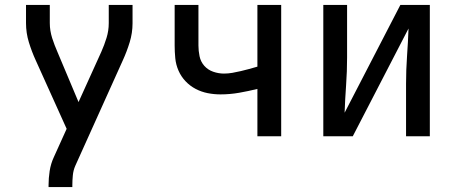

<svg xmlns="http://www.w3.org/2000/svg" viewBox="-20 -550 1840 775"><path d="M176 205V198Q176 169 180.5 140Q185 111 197 85L249 -30L124 -307Q108 -342 96.5 -379.5Q85 -417 85 -457V-530H181V-457Q181 -441 183.5 -426Q186 -411 190.5 -396.5Q195 -382 200.5 -368Q206 -354 212 -340L297 -138L389 -341Q401 -368 410 -397Q419 -426 419 -457V-530H515V-456Q515 -417 503.5 -379.5Q492 -342 476 -307L284 119Q276 137 274 157.5Q272 178 272 198V205Z M1019 0V-191Q982 -182 945 -175.5Q908 -169 870 -169Q844 -169 818.5 -174Q793 -179 770 -191Q747 -203 729 -222Q711 -241 700.5 -265Q690 -289 687.5 -315Q685 -341 685 -366V-530H781V-366Q781 -345 785.5 -323Q790 -301 804.5 -284.5Q819 -268 840.5 -260.5Q862 -253 884 -253Q901 -253 918 -256Q935 -259 952 -263Q969 -267 985.5 -271.5Q1002 -276 1019 -281V-530H1115V0Z M1285 0V-530H1381V-318Q1381 -262 1377 -206Q1373 -150 1371 -95L1596 -530H1715V0H1619V-212Q1619 -268 1623 -324Q1627 -380 1629 -435L1404 0Z"/></svg>

Font: Iosevka Curly Medium Extended
Style: Regular
Weight: 500
Width: 7
Monospace: yes
Designer: Belleve Invis
Foundry: Belleve Invis
Version: Version 11.1.0; ttfautohint (v1.8.3)